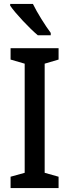

<svg xmlns="http://www.w3.org/2000/svg" viewBox="-20 -960 354 980"><path d="M148 -940H32V-931C59 -891 132 -814 173 -780H239V-792C212 -828 169 -896 148 -940ZM279 0V-58L208 -78V-635L279 -656V-714H34V-656L106 -635V-78L34 -58V0Z"/></svg>

Font: Noto Sans Myanmar UI Condensed Medium
Style: Regular
Weight: 500
Width: 3
Designer: Monotype Design Team
Foundry: Monotype Imaging Inc.
Version: Version 2.103